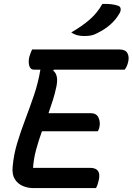

<svg xmlns="http://www.w3.org/2000/svg" viewBox="-20 -950 670 970"><path d="M145 0Q119 0 94 -11Q69 -22 54.5 -45.5Q40 -69 44 -108Q49 -168 67 -227.5Q85 -287 108 -347.5Q131 -408 152 -470Q173 -532 184 -598H152Q133 -598 127.5 -619Q122 -640 129 -666Q133 -678 136 -685.5Q139 -693 142 -700H584Q614 -700 624 -681Q634 -662 627 -635Q622 -614 610 -598H252L249 -593Q277 -571 265 -513Q258 -479 247.5 -445.5Q237 -412 225 -378H439Q468 -378 478 -355Q488 -332 482 -307Q481 -300 478.5 -295.5Q476 -291 474 -287H192Q175 -240 162.5 -194Q150 -148 147 -102H435Q493 -102 479 -40Q476 -28 473 -18Q470 -8 465 0ZM497 -930Q545 -932 577 -921Q588 -917 589.5 -906Q591 -895 584 -883Q565 -850 537 -825.5Q509 -801 472 -783Q456 -774 441 -771Q426 -768 406 -768Q384 -768 368.5 -772.5Q353 -777 340 -786Q395 -818 433.5 -851.5Q472 -885 497 -930Z"/></svg>

Font: Recursive Mn Csl St Med
Style: Italic
Weight: 500
Italic angle: -15°
Monospace: yes
Version: Version 1.079;hotconv 1.0.112;makeotfexe 2.5.65598; ttfautoh